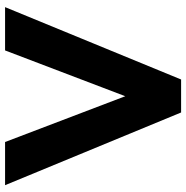

<svg xmlns="http://www.w3.org/2000/svg" viewBox="-8 -752 759 784"><g transform="rotate(-90 372.0 -359.5)"><path d="M439.9 0 735.4 -718.8H558.6L371.6 -228L184.6 -718.8H8.3L305.2 0Z"/></g></svg>

Font: Winston ExtraBold
Style: Regular
Weight: 800
Designer: Vernon Adams, Kim Jin-seong, David Berlow, Cristiano Sobral
Foundry: The Winston Project Authors
Version: Version 3.004